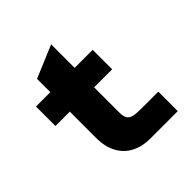

<svg xmlns="http://www.w3.org/2000/svg" viewBox="-195 -890 1039 1039"><g transform="rotate(-45 325.0 -370.0)"><path d="M368 0Q308 0 262 -24Q216 -48 190.5 -95Q165 -142 165 -208V-662L351 -740V-217Q351 -188 360 -173.5Q369 -159 390 -154Q411 -149 444 -149H580V0ZM55 -411V-560H489V-411Z"/></g></svg>

Font: Azeret Mono ExtraBold
Style: Regular
Weight: 800
Designer: Martin Vácha
Foundry: Displaay
Version: Version 1.002